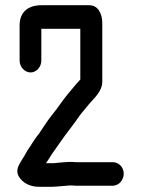

<svg xmlns="http://www.w3.org/2000/svg" viewBox="-20 -702 538 734"><path d="M138 -470V-592H287V-398C270 -380 256 -362 239 -342C218 -317 201 -289 180 -264C162 -242 145 -214 129 -191C112 -171 100 -148 85 -127C77 -112 71 -102 63 -90L56 -78C47 -63 42 -45 51 -29C65 -4 93 12 128 12H180C189 12 200 11 210 10L235 8C242 7 247 7 254 7C262 8 270 8 277 8H411C434 8 453 -13 453 -38C453 -63 434 -82 411 -82H277C270 -82 264 -82 257 -83C247 -83 237 -83 228 -82L203 -80C195 -79 187 -78 180 -78H156C167 -94 168 -97 179 -114C197 -139 209 -156 227 -182C246 -208 265 -231 283 -258C294 -273 311 -292 322 -306C340 -327 371 -353 371 -390V-614C371 -649 355 -682 322 -682H138C89 -682 55 -657 55 -605V-470C55 -446 75 -425 97 -425C119 -425 138 -446 138 -470Z"/></svg>

Font: Electronic
Style: Circ
Weight: 900
Version: Version 1.011